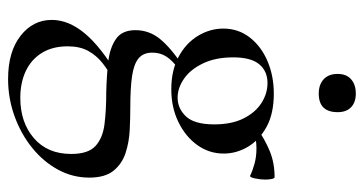

<svg xmlns="http://www.w3.org/2000/svg" viewBox="-238 -404 922 487"><g transform="rotate(90 223.5 -160.0)"><path d="M180 281Q111 281 70.5 249.5Q30 218 30 170Q30 127 65 85.5Q100 44 172 2L183 14Q159 26 139.5 41.5Q120 57 108.5 78Q97 99 97 130Q97 168 113.5 195Q130 222 159.5 236Q189 250 228 250Q290 250 330 215.5Q370 181 370 121Q370 78 350 59.5Q330 41 295 36.5Q260 32 213 32Q172 31 136.5 27Q101 23 78.5 7.5Q56 -8 56 -42Q56 -77 78.5 -104.5Q101 -132 145 -161L156 -153Q133 -136 123 -120.5Q113 -105 113 -85Q113 -62 127.5 -50Q142 -38 172.5 -33.5Q203 -29 252 -29Q279 -29 309.5 -27.5Q340 -26 367.5 -17Q395 -8 412.5 13.5Q430 35 430 75Q430 117 410 154Q390 191 355 219.5Q320 248 274.5 264.5Q229 281 180 281ZM206 -133Q158 -133 123.5 -151.5Q89 -170 70.5 -200.5Q52 -231 52 -265Q52 -303 74.5 -332Q97 -361 134.5 -377Q172 -393 217 -393Q268 -393 301.5 -374.5Q335 -356 352 -327Q369 -298 369 -266Q369 -229 347.5 -199Q326 -169 289 -151Q252 -133 206 -133ZM227 -149Q255 -149 275 -170.5Q295 -192 295 -242Q295 -286 280 -316Q265 -346 241 -361.5Q217 -377 190 -377Q160 -377 142.5 -356Q125 -335 125 -290Q125 -245 140.5 -213Q156 -181 179.5 -165Q203 -149 227 -149ZM301 -316 302 -349Q334 -371 363.5 -383Q393 -395 429 -395Q432 -395 433.5 -387.5Q435 -380 435 -371Q435 -359 432 -345Q429 -331 425 -333Q413 -339 395 -344Q377 -349 356 -349Q343 -349 332 -347Q321 -345 309 -341ZM217 -507Q194 -507 180.5 -519.5Q167 -532 167 -555Q167 -577 180.5 -589Q194 -601 217 -601Q239 -601 251.5 -589Q264 -577 264 -555Q264 -507 217 -507Z"/></g></svg>

Font: Cormorant Garamond Light Medium
Style: Regular
Weight: 500
Version: Version 4.001